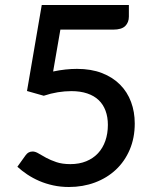

<svg xmlns="http://www.w3.org/2000/svg" viewBox="-20 -740 620 768"><path d="M192.5 -454Q218.5 -459.5 242.2 -462Q266 -464.5 288 -464.5Q344.5 -464.5 387.8 -447.8Q431 -431 460.2 -401.5Q489.5 -372 504.2 -332.2Q519 -292.5 519 -246Q519 -188.5 499 -141.5Q479 -94.5 443.5 -61.2Q408 -28 359.8 -10Q311.5 8 255.5 8Q222.5 8 192.8 1.5Q163 -5 137 -16.2Q111 -27.5 89 -42.2Q67 -57 49.5 -73L82.5 -119Q93 -134 110.5 -134Q121.5 -134 134.5 -126Q147.5 -118 164.8 -108.8Q182 -99.5 205.5 -91.5Q229 -83.5 261.5 -83.5Q297 -83.5 325 -95Q353 -106.5 372.2 -127.2Q391.5 -148 401.5 -177Q411.5 -206 411.5 -240.5Q411.5 -272 402.2 -297Q393 -322 374.8 -339.5Q356.5 -357 329 -366.2Q301.5 -375.5 265.5 -375.5Q239 -375.5 211.2 -371Q183.5 -366.5 155 -357L88 -376L147 -720H495.5V-673.5Q495.5 -650.5 481 -636Q466.5 -621.5 432.5 -621.5H221.5Z"/></svg>

Font: Lato SemiBold
Style: Regular
Weight: 600
Designer: Lukasz Dziedzic with Adam Twardoch and Botio Nikoltchev
Foundry: tyPoland Lukasz Dziedzic
Version: Version 2.015; 2015-08-06; http://www.latofonts.com/